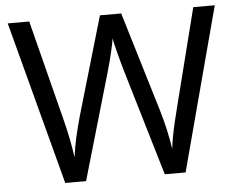

<svg xmlns="http://www.w3.org/2000/svg" viewBox="-51 -775 1032 836"><g transform="rotate(-5 465.0 -357.0)"><path d="M917 -714 727 0H636L497 -468Q491 -489 485 -511Q479 -533 474 -553Q469 -573 465.5 -587.5Q462 -602 461 -609Q460 -602 457.5 -587.5Q455 -573 450 -553Q445 -533 439.5 -510.5Q434 -488 427 -465L292 0H201L12 -714H106L217 -278Q223 -255 228 -232.5Q233 -210 237.5 -188.5Q242 -167 245 -147Q248 -127 251 -108Q254 -128 257.5 -149Q261 -170 266 -192.5Q271 -215 277 -238Q283 -261 289 -283L415 -714H508L639 -280Q646 -257 652 -233.5Q658 -210 663 -188Q668 -166 671.5 -145.5Q675 -125 678 -108Q681 -133 686 -160.5Q691 -188 698 -218Q705 -248 713 -279L823 -714Z"/></g></svg>

Font: Noto Sans Ambassadori
Style: Regular
Weight: 400
Designer: Monotype Design Team
Foundry: Monotype Imaging Inc.
Version: Version 2.013